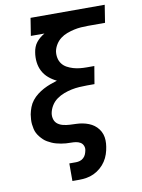

<svg xmlns="http://www.w3.org/2000/svg" viewBox="-101 -803 802 1086"><g transform="rotate(-10 300.0 -260.0)"><path d="M225 215V114H264Q275 114 286.5 110.5Q298 107 307 98.5Q316 90 320.5 79Q325 68 327 57Q330 43 324.5 30Q319 17 307.5 10.5Q296 4 282.5 2Q269 0 254.5 0Q240 0 226 -1Q212 -2 198.5 -4.5Q185 -7 171.5 -10.5Q158 -14 146 -19.5Q134 -25 122.5 -31.5Q111 -38 101.5 -47Q92 -56 83.5 -66.5Q75 -77 69 -88.5Q63 -100 60 -113.5Q57 -127 55.5 -140.5Q54 -154 55 -168.5Q56 -183 58 -197Q62 -217 69.5 -237Q77 -257 90.5 -274Q104 -291 121.5 -304.5Q139 -318 158 -328Q177 -338 197 -345.5Q217 -353 237 -359Q212 -371 191.5 -388.5Q171 -406 158.5 -429.5Q146 -453 142.5 -481.5Q139 -510 144 -539Q146 -553 151.5 -567.5Q157 -582 166.5 -594Q176 -606 188 -616Q200 -626 214 -634H136L152 -735H578L562 -634H464Q444 -634 423.5 -632.5Q403 -631 383 -626.5Q363 -622 342.5 -614.5Q322 -607 305 -594Q288 -581 276.5 -562.5Q265 -544 261 -524Q258 -504 262 -485Q266 -466 277 -451.5Q288 -437 304.5 -428Q321 -419 339.5 -413.5Q358 -408 377.5 -406Q397 -404 417 -404H460L443 -303H400Q378 -303 355.5 -301.5Q333 -300 311 -295.5Q289 -291 266.5 -282.5Q244 -274 224.5 -260Q205 -246 192.5 -225.5Q180 -205 176 -183Q173 -164 178.5 -147Q184 -130 198 -120Q212 -110 230 -106Q248 -102 266 -101Q284 -100 302.5 -99.5Q321 -99 339 -95.5Q357 -92 373.5 -85.5Q390 -79 403.5 -69Q417 -59 427.5 -45Q438 -31 443.5 -14.5Q449 2 449.5 20.5Q450 39 447 57Q444 78 437 99Q430 120 417.5 139Q405 158 387 173.5Q369 189 348.5 198.5Q328 208 306.5 211.5Q285 215 264 215Z"/></g></svg>

Font: Iosevka Etoile
Style: Bold Italic
Weight: 700
Italic angle: -9°
Designer: Belleve Invis
Foundry: Belleve Invis
Version: Version 28.1.0; ttfautohint (v1.8.4)